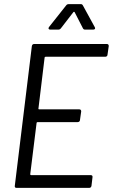

<svg xmlns="http://www.w3.org/2000/svg" viewBox="-20 -914 549 934"><path d="M343 -855 383 -777C385 -773 388 -770 393 -770H434C442 -770 445 -776 441 -782L383 -888C380 -893 377 -894 372 -894H314C310 -894 306 -893 302 -888L218 -782C214 -776 216 -770 224 -770H263C268 -770 272 -771 276 -776L337 -855C338 -857 342 -857 343 -855ZM503 -648 509 -690C509 -696 506 -700 500 -700H146C140 -700 136 -696 135 -690L52 -10C51 -4 54 0 60 0H414C420 0 424 -4 425 -10L430 -52C431 -58 428 -62 422 -62H131C129 -62 127 -64 127 -66L158 -316C158 -318 161 -320 162 -320H358C364 -320 369 -324 369 -330L375 -372C375 -378 372 -382 366 -382H170C168 -382 166 -384 167 -386L197 -634C197 -636 200 -638 202 -638H493C498 -638 503 -642 503 -648Z"/></svg>

Font: Barlow Semi Condensed
Style: Italic
Weight: 400
Width: 4
Italic angle: -7°
Designer: Jeremy Tribby
Foundry: Tribby Type
Version: Version 1.422;hotconv 1.0.109;makeotfexe 2.5.65596